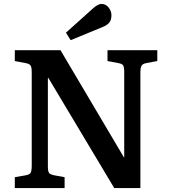

<svg xmlns="http://www.w3.org/2000/svg" viewBox="-20 -955 858 975"><path d="M338.9 -751 314.9 -789.1 453.1 -913.1Q478 -935.1 495.1 -935.1Q517.1 -935.1 531.5 -917Q545.9 -898.9 545.9 -877.9Q545.9 -854 535.2 -840.6Q524.4 -827.1 499 -816.9ZM55.2 0V-55.2L110.8 -64.9Q130.9 -68.4 136 -78.4Q141.1 -88.4 141.1 -115.2V-588.9Q141.1 -613.3 135.3 -622.3Q129.4 -631.3 108.9 -634.8L55.2 -645V-700.2H287.1L609.9 -154.8L610.8 -158.2V-588.9Q610.8 -613.8 605.7 -622.6Q600.6 -631.3 580.1 -634.8L525.9 -645V-700.2H778.8V-645L724.1 -634.8Q704.1 -631.3 698.5 -620.8Q692.9 -610.4 692.9 -585V0H560.1L225.1 -560.1L223.1 -557.1V-110.8Q223.1 -86.4 228.5 -77.9Q233.9 -69.3 254.9 -64.9L308.1 -55.2V0Z"/></svg>

Font: Literata Book SemiBold
Style: Regular
Weight: 600
Designer: Latin by Veronika Burian and Jose Scaglione. Greek by Irene Vlachou. Cyrillic by Vera Evstafieva
Foundry: TypeTogether
Version: Version 2.003;PS 002.003;hotconv 1.0.88;makeotf.lib2.5.64775